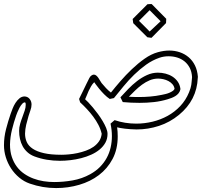

<svg xmlns="http://www.w3.org/2000/svg" viewBox="-20 -662 1061 966"><path d="M858.4 -213.9Q856.4 -228 847.9 -238Q839.4 -248 827.1 -254.4Q814.9 -260.7 801.3 -263.7Q787.6 -266.6 775.9 -266.6Q753.4 -266.6 733.2 -258.1Q712.9 -249.5 694.6 -236.1Q676.3 -222.7 659.7 -206.5Q643.1 -190.4 628.4 -175.3Q653.3 -173.8 678.2 -173.8Q707.5 -173.8 736.1 -176.3Q764.6 -178.7 793 -184.6Q800.3 -186 811 -188.5Q821.8 -190.9 831.8 -195.1Q841.8 -199.2 849.6 -204.8Q857.4 -210.4 859.4 -218.8ZM887.2 -210.4Q884.3 -199.7 877.7 -191.9Q871.1 -184.1 862.3 -178.7Q853.5 -173.3 843.5 -169.4Q833.5 -165.5 823.7 -162.6Q789.6 -152.3 754.2 -148.4Q718.8 -144.5 682.1 -144.5Q660.6 -144.5 639.6 -145.5Q618.7 -146.5 597.7 -148.4Q594.7 -154.3 591.8 -160.4Q588.9 -166.5 585.9 -172.4Q604 -192.4 625 -214.1Q646 -235.8 669.7 -254.2Q693.4 -272.5 719.7 -284.4Q746.1 -296.4 774.4 -296.4Q793.9 -296.4 813 -291.5Q832 -286.6 847.7 -276.6Q863.3 -266.6 874 -251.5Q884.8 -236.3 887.7 -215.3ZM975.1 -270.5Q970.7 -158.2 880.4 -84Q834.5 -46.4 779.8 -28.6Q725.1 -10.7 667.5 -10.7Q651.9 -10.7 636.7 -12Q621.6 -13.2 608.4 -14.6Q595.2 -16.1 585 -18.1Q574.7 -20 569.3 -21.5Q572.3 0.5 572.3 23.9Q572.3 88.9 546.4 137.7Q520.5 186.5 477.5 219Q434.6 251.5 378.7 267.8Q322.8 284.2 262.7 284.2Q228.5 284.2 195.3 278.6Q162.1 272.9 129.9 261.7Q100.6 251.5 76.7 231.4Q52.7 211.4 35.6 185.3Q18.6 159.2 9.3 129.2Q0 99.1 0 68.4Q0 27.8 10.5 -12.7Q21 -53.2 33.7 -89.8Q37.6 -101.1 43.5 -116Q49.3 -130.9 57.9 -144.3Q66.4 -157.7 77.9 -167.2Q89.4 -176.8 104 -176.8Q120.1 -175.8 129.4 -163.8Q138.7 -151.9 138.7 -136.2Q138.7 -122.1 133.1 -107.2Q127.4 -92.3 123.5 -78.1Q117.2 -57.1 111.8 -34.4Q106.4 -11.7 106 10.3Q106 33.2 114.7 52.7Q123.5 72.3 144.8 86.4Q166 100.6 201.2 108.6Q236.3 116.7 288.6 116.7Q306.2 116.7 327.1 114.7Q348.1 112.8 369.9 108.2Q391.6 103.5 412.6 95.9Q433.6 88.4 450.4 76.7Q467.3 64.9 478.3 48.8Q489.3 32.7 491.7 11.2Q486.3 -12.2 475.1 -33.7Q463.9 -55.2 449.2 -75Q434.6 -94.7 417.7 -112.8Q400.9 -130.9 383.3 -147Q381.8 -150.9 380.6 -155.3Q379.4 -159.7 377.9 -164.1Q379.4 -167.5 383.5 -175.8Q387.7 -184.1 392.8 -194.6Q397.9 -205.1 403.6 -216.8Q409.2 -228.5 414.3 -239Q419.4 -249.5 423.6 -257.6Q427.7 -265.6 429.2 -269Q433.6 -277.8 440.2 -282.2Q446.8 -286.6 452.1 -286.6Q459 -286.6 464.6 -281.7Q470.2 -276.9 475.1 -269.8Q480 -262.7 483.9 -255.6Q487.8 -248.5 491.2 -244.1Q502.9 -230 513.4 -218.8Q523.9 -207.5 538.1 -196.3Q558.6 -222.2 585.7 -253.4Q612.8 -284.7 643.6 -314Q674.3 -343.3 707.5 -366.7Q740.7 -390.1 774.4 -399.4Q804.7 -407.7 831.5 -407.7Q859.4 -407.7 884.5 -399.2Q909.7 -390.6 929.2 -374Q948.7 -357.4 960.9 -332.8Q973.1 -308.1 975.6 -275.4ZM946.3 -273.9Q944.8 -300.8 934.6 -320.6Q924.3 -340.3 908.2 -353.3Q892.1 -366.2 871.6 -372.6Q851.1 -378.9 828.1 -378.9Q804.2 -378.9 782.7 -371.6Q747.1 -359.4 715.3 -336.7Q683.6 -314 655 -286.1Q626.5 -258.3 601.3 -227.5Q576.2 -196.8 553.2 -168.5Q547.9 -167.5 542.7 -166.3Q537.6 -165 532.2 -164.1Q518.1 -173.3 503.9 -187.7Q489.7 -202.1 478.8 -215.6Q467.8 -229 460.9 -238.8Q454.1 -248.5 454.1 -248.5Q444.8 -239.3 438 -227.5Q431.2 -215.8 425.8 -204.1Q420.4 -192.4 416.3 -181.4Q412.1 -170.4 408.2 -162.6Q413.6 -158.2 424.1 -147.2Q434.6 -136.2 447.3 -121.1Q460 -106 472.9 -88.4Q485.8 -70.8 496.6 -52.7Q507.3 -34.7 514.2 -18.1Q521 -1.5 521 11.7Q521 36.1 510.3 55.7Q499.5 75.2 481.2 90.3Q462.9 105.5 439 116.2Q415 127 388.4 133.8Q361.8 140.6 334.2 143.8Q306.6 147 281.7 147Q248 147 215.6 141.6Q183.1 136.2 153.3 125Q132.8 117.2 118.2 104Q103.5 90.8 94.2 74Q85 57.1 80.6 37.4Q76.2 17.6 76.2 -3.4Q76.2 -21 81.3 -38.8Q86.4 -56.6 92.8 -73.2Q99.1 -89.8 104.2 -105.5Q109.4 -121.1 109.4 -134.3Q109.4 -143.1 107.9 -145Q106.4 -147 105.5 -147Q98.1 -147 91.1 -138.9Q84 -130.9 78.1 -119.9Q72.3 -108.9 67.9 -98.1Q63.5 -87.4 61.5 -81.5Q49.3 -46.4 40.3 -9.5Q31.2 27.3 30.3 64.5Q30.3 100.1 39.6 127.7Q48.8 155.3 64.7 176.5Q80.6 197.8 102.1 212.4Q123.5 227.1 148.2 236.3Q172.9 245.6 199.7 249.8Q226.6 253.9 252.4 253.9Q298.8 253.9 345.7 245.6Q392.6 237.3 434.1 214.4Q462.4 198.7 482.9 178Q503.4 157.2 516.8 132.6Q530.3 107.9 536.6 80.1Q543 52.2 543 22.9Q543 -7.3 536.1 -40L556.6 -57.6Q607.9 -40 665.5 -40Q707 -40 747.6 -49.8Q788.1 -59.6 823.5 -79.1Q858.9 -98.6 887 -128.4Q915 -158.2 931.2 -197.8Q936 -209.5 938.5 -218.3Q940.9 -227.1 942.4 -235.1Q943.8 -243.2 944.3 -252.2Q944.8 -261.2 946.3 -273.9ZM815.4 -545.9Q796.9 -527.3 778.8 -508.8Q760.7 -490.2 742.2 -471.7Q736.8 -472.7 731.7 -473.1Q726.6 -473.6 721.2 -474.6Q685.5 -509.8 650.4 -545.4Q649.4 -550.8 648.9 -555.9Q648.4 -561 647.5 -566.4Q666 -585 684.6 -603.5Q703.1 -622.1 721.7 -640.6Q727.1 -641.1 732.4 -641.4Q737.8 -641.6 743.2 -641.6Q761.7 -623 779.8 -604.5Q797.9 -585.9 816.4 -567.4ZM788.1 -555.2Q780.3 -563 773.7 -569.6Q767.1 -576.2 760.5 -582.8Q753.9 -589.4 747.3 -596.2Q740.7 -603 732.9 -610.8L679.2 -557.1Q692.9 -543.9 706.1 -530.5Q719.2 -517.1 732.9 -503.4Z"/></svg>

Font: XB Kayhan Pook
Style: Regular
Weight: 700
Designer: Behnam
Foundry: Irmug
Version: Version 7.300 2009